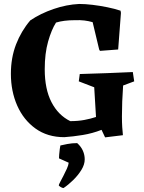

<svg xmlns="http://www.w3.org/2000/svg" viewBox="-20 -681 729 970"><path d="M511 13 493 -25Q447 -7 398 1Q349 9 305 12Q220 12 159.5 -31.5Q99 -75 67 -147.5Q35 -220 35 -308Q35 -389 61 -456.5Q87 -524 133 -578Q185 -613 250.5 -635.5Q316 -658 380 -661Q411 -661 448 -656.5Q485 -652 522 -644.5Q559 -637 589 -627L591 -616L577 -431L485 -424L481 -431L448 -569Q427 -575 406 -577.5Q385 -580 358 -579Q302 -579 263 -567Q240 -531 223 -471Q206 -411 206 -331Q206 -231 240 -165Q274 -99 335 -69Q374 -69 406 -75Q438 -81 465 -90L456 -240L378 -270L383 -307Q457 -309 520.5 -311.5Q584 -314 651 -317L658 -270L602 -249Q599 -209 597.5 -168.5Q596 -128 596 -93Q596 -62 597.5 -39Q599 -16 601 2ZM301 269Q295 269 286 263.5Q277 258 277 255Q277 252 284 238.5Q291 225 300.5 207Q310 189 318 171Q326 153 327 141L278 119Q278 114 279 100Q280 86 282 72Q284 58 285 54Q297 51 320.5 46.5Q344 42 370 42Q390 60 399 81Q408 102 408 124Q408 150 391.5 177Q375 204 350 228.5Q325 253 301 269Z"/></svg>

Font: Labrada
Style: Bold
Weight: 700
Designer: Mercedes Jáuregui
Foundry: Omnibus-Type Team
Version: Version 1.000; ttfautohint (v1.8.4.7-5d5b)